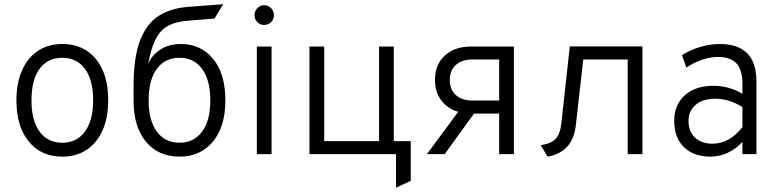

<svg xmlns="http://www.w3.org/2000/svg" viewBox="-20 -732 3686 912"><path d="M276 12Q175 12 116.5 -59.8Q58 -131.5 58 -255Q58 -337.5 84.5 -397.5Q111 -457.5 160 -490.2Q209 -523 276 -523Q377.5 -523 435.8 -451.5Q494 -380 494 -256Q494 -173.5 467.5 -113.5Q441 -53.5 392 -20.8Q343 12 276 12ZM276 -54Q345 -54 383.8 -107.5Q422.5 -161 422.5 -256Q422.5 -351.5 383.8 -404.5Q345 -457.5 276 -457.5Q206 -457.5 167.8 -404.8Q129.5 -352 129.5 -255Q129.5 -159.5 168 -106.8Q206.5 -54 276 -54Z M832.5 12Q733 12 673.8 -58.2Q614.5 -128.5 614.5 -254.5V-324Q614.5 -460 645.5 -540Q676.5 -620 733.8 -656.5Q791 -693 870.5 -699L1040 -712L999 -644L869.5 -633.5Q816.5 -629 781.8 -611.2Q747 -593.5 725.5 -557.2Q704 -521 690.5 -460.5Q688.5 -450.5 686.8 -443.2Q685 -436 683.5 -428.5Q687 -435.5 690.8 -442.8Q694.5 -450 699 -456.5Q720.5 -486 755.2 -504.5Q790 -523 840 -523Q934 -523 992.2 -452.5Q1050.5 -382 1050.5 -255.5Q1050.5 -129.5 991 -58.8Q931.5 12 832.5 12ZM832.5 -54Q901 -54 940 -106.8Q979 -159.5 979 -255.5Q979 -351 940.2 -404.2Q901.5 -457.5 833 -457.5Q763.5 -457.5 724.8 -404.8Q686 -352 686 -255Q686 -159.5 725 -106.8Q764 -54 832.5 -54Z M1234.5 -613.5Q1215.5 -613.5 1202.2 -627Q1189 -640.5 1189 -659.5Q1189 -679 1202.2 -693Q1215.5 -707 1234.5 -707Q1254.5 -707 1267.8 -693Q1281 -679 1281 -659.5Q1281 -640.5 1267.8 -627Q1254.5 -613.5 1234.5 -613.5ZM1200 0V-511H1270V0Z M1450 0V-511H1520V-61.5H1780.5V-511H1850.5V-61.5H1931V127L1861 159.5V0Z M2008 0 2156.5 -201Q2105 -216 2075.5 -255.8Q2046 -295.5 2046 -352.5Q2046 -424.5 2092.5 -467.8Q2139 -511 2217 -511H2421V0H2351V-192.5H2231.5L2092.5 0ZM2224.5 -254.5H2351V-449.5H2224.5Q2174 -449.5 2145.2 -423.5Q2116.5 -397.5 2116.5 -352Q2116.5 -306.5 2145.2 -280.5Q2174 -254.5 2224.5 -254.5Z M2581 12 2548 -42.5Q2596.5 -49 2618.8 -72.2Q2641 -95.5 2646.5 -147L2686.5 -511.5H3031.5V0H2961.5V-449.5H2750.5L2715 -135.5Q2700.5 -9 2581 12Z M3355.5 12Q3274.5 12 3228.5 -33.2Q3182.5 -78.5 3182.5 -158Q3182.5 -234.5 3233 -279.5Q3283.5 -324.5 3368.5 -324.5Q3442.5 -324.5 3506.5 -286.5V-335.5Q3506.5 -400 3478.2 -430.8Q3450 -461.5 3390.5 -461.5Q3354.5 -461.5 3315 -448.2Q3275.5 -435 3240 -411L3219.5 -470Q3259.5 -495.5 3306.8 -509.2Q3354 -523 3399 -523Q3573 -523 3573 -345.5V0H3506.5V-58Q3476 -24.5 3436.5 -6.2Q3397 12 3355.5 12ZM3364.5 -49.5Q3444.5 -49.5 3506.5 -128V-223.5Q3444 -263 3376.5 -263Q3318.5 -263 3284.5 -234.2Q3250.5 -205.5 3250.5 -157.5Q3250.5 -107.5 3281 -78.5Q3311.5 -49.5 3364.5 -49.5Z"/></svg>

Font: Overpass Light
Style: Regular
Weight: 300
Designer: Delve Withrington, Dave Bailey, Thomas Jockin
Foundry: Delve Fonts LLC
Version: Version 4.000; ttfautohint (v1.8.3)